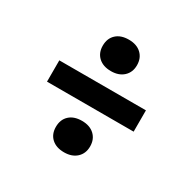

<svg xmlns="http://www.w3.org/2000/svg" viewBox="-127 -786 816 812"><g transform="rotate(30 281.0 -380.0)"><path d="M197.5 -578Q197.5 -613.5 219.8 -634.2Q242 -655 281 -655Q319.5 -655 342 -634Q364.5 -613 364.5 -578Q364.5 -543.5 341.8 -522.5Q319 -501.5 281 -501.5Q242.5 -501.5 220 -522.2Q197.5 -543 197.5 -578ZM69.5 -328V-432H492.5V-328ZM197.5 -181.5Q197.5 -217 219.8 -237.8Q242 -258.5 281 -258.5Q319.5 -258.5 342 -237.5Q364.5 -216.5 364.5 -181.5Q364.5 -147 341.8 -126Q319 -105 281 -105Q242.5 -105 220 -125.5Q197.5 -146 197.5 -181.5Z"/></g></svg>

Font: Encode Sans Semi Expanded SmBd
Style: Regular
Weight: 600
Width: 6
Designer: Multiple Designers
Foundry: Impallari Type
Version: Version 2.000